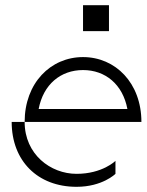

<svg xmlns="http://www.w3.org/2000/svg" viewBox="-20 -720 565 740"><path d="M75 -250H25C25 -100 125 0 275 0C375 0 425 -50 425 -50V-100C425 -100 375 -50 275 -50C175 -50 75 -125 75 -250ZM75 -250H525C525 -400 425 -500 300 -500C175 -500 75 -400 75 -250ZM129 -300C147 -395 214 -450 300 -450C386 -450 453 -395 471 -300ZM300 -600H400V-700H300Z"/></svg>

Font: LS-VG5000 Light Shifted
Style: Regular
Weight: 400
Designer: Justin Bihan, 2021
Foundry: Justin Bihan, 2021
Version: Version 1.000;Glyphs 3.1.2 (3151)